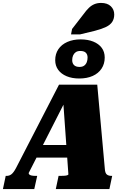

<svg xmlns="http://www.w3.org/2000/svg" viewBox="-69 -1291 858 1311"><path d="M171 -301H432L419 -215H142ZM362 -607 381 -609 127 -110Q126 -105 130.5 -100Q135 -95 146.5 -92.5Q158 -90 175 -90H185L165 0H-49L-30 -90H-24Q-5 -90 9.5 -101.5Q24 -113 40 -143L334 -713H595L647 -136Q649 -109 660.5 -99.5Q672 -90 693 -90H697L678 0H312L331 -90H343Q360 -90 372 -91Q384 -92 390.5 -94.5Q397 -97 398 -100ZM479 -943Q460 -943 448 -934.5Q436 -926 430 -912Q424 -898 424 -880Q424 -859 436.5 -846.5Q449 -834 474 -834Q494 -834 506 -843Q518 -852 523.5 -866.5Q529 -881 529 -898Q529 -919 517 -931Q505 -943 479 -943ZM472 -755Q423 -755 386 -770.5Q349 -786 328.5 -814Q308 -842 308 -880Q308 -923 329.5 -955Q351 -987 390.5 -1004.5Q430 -1022 481 -1022Q531 -1022 568 -1007Q605 -992 625.5 -964.5Q646 -937 646 -898Q646 -855 624.5 -822.5Q603 -790 564 -772.5Q525 -755 472 -755ZM502 -1195Q520 -1220 537.5 -1237Q555 -1254 575.5 -1262.5Q596 -1271 621 -1271Q664 -1271 687.5 -1248.5Q711 -1226 711 -1192Q711 -1163 697.5 -1142Q684 -1121 655 -1107Q626 -1093 580 -1081L477 -1056H416L423 -1093Z"/></svg>

Font: Roboto Serif Black
Style: Italic
Weight: 900
Italic angle: -10°
Version: Version 1.008